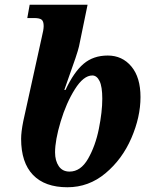

<svg xmlns="http://www.w3.org/2000/svg" viewBox="-20 -780 639 809"><path d="M69 -195Q69 -224 78 -269L156 -623Q164 -655 164 -670Q164 -690 155.5 -697Q147 -704 123 -704H95L105 -760H349L313 -585Q307 -557 265 -441L251 -401H256Q291 -476 332 -511Q373 -546 434 -546Q495 -546 533.5 -500Q572 -454 572 -371Q572 -287 533.5 -198Q495 -109 424.5 -50Q354 9 264 9Q169 9 119 -43Q69 -95 69 -195ZM411 -364Q411 -415 399.5 -438.5Q388 -462 369 -462Q332 -462 295.5 -404Q259 -346 235.5 -267.5Q212 -189 212 -138Q212 -103 227.5 -80Q243 -57 273 -57Q320 -57 351 -111Q382 -165 396.5 -237Q411 -309 411 -364Z"/></svg>

Font: Noto Serif NarrowExtraBold
Style: Italic
Weight: 800
Width: 4
Italic angle: -12°
Designer: Monotype Design Team
Foundry: Monotype Imaging Inc.
Version: Version 1.001